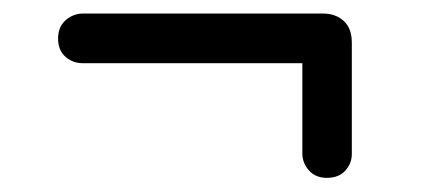

<svg xmlns="http://www.w3.org/2000/svg" viewBox="-20 -440 619 281"><path d="M65 -383.6Q65 -400.6 76 -410.4Q87.1 -420.2 102 -420.2H452.5Q471.2 -420.2 483 -409.4Q494.9 -398.5 494.9 -377.7V-214.5Q494.9 -200.8 485.3 -190.2Q475.7 -179.7 458.5 -179.7Q441.8 -179.7 432.1 -190.6Q422.5 -201.5 422.5 -215.5V-362.5L434.5 -347.5H101Q86.6 -347.5 75.8 -356.9Q65 -366.4 65 -383.6Z"/></svg>

Font: Fraunces SuperSoft Wonky
Style: Regular
Weight: 900
Version: Version 1.000;[b76b70a41]